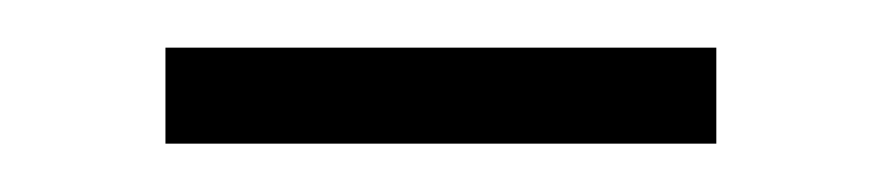

<svg xmlns="http://www.w3.org/2000/svg" viewBox="-20 -337 372 81"><path d="M49.8 -316.9H282.2V-276.4H49.8Z"/></svg>

Font: Kantumruy Light
Style: Regular
Weight: 300
Foundry: Sovichet Tep
Version: Version 1.3000